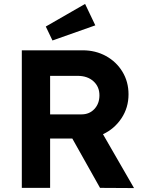

<svg xmlns="http://www.w3.org/2000/svg" viewBox="-20 -956 741 977"><path d="M91 0V-700H401Q466 -700 519 -671Q572 -642 603 -591Q634 -540 634 -476Q634 -408 598 -354Q562 -300 504 -273L662 1L489 0L348 -251H235V0ZM235 -374H395Q435 -374 460.5 -401.5Q486 -429 486 -471Q486 -515 455.5 -542.5Q425 -570 375 -570H235ZM247 -750 213 -821 413 -936 465 -827Z"/></svg>

Font: Readex Pro SemiBold
Style: Regular
Weight: 600
Designer: Bonnie Shaver-Troup, Thomas Jockin
Foundry: Lexend
Version: Version 1.204; ttfautohint (v1.8.4.7-5d5b)